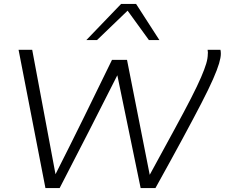

<svg xmlns="http://www.w3.org/2000/svg" viewBox="-20 -952 1138 972"><path d="M767 0H692L574 -571Q503 -430 429.5 -286.5Q356 -143 282 0H210L74 -700H143L261 -70Q334 -214 405.5 -359.5Q477 -505 547 -649H623L738 -67Q811 -201 862.5 -295.5Q914 -390 947 -454.5Q980 -519 998 -561Q1016 -603 1024 -630Q1032 -657 1032 -679Q1033 -686 1032 -690.5Q1031 -695 1031 -700H1096Q1098 -691 1098 -680Q1098 -661 1089 -630.5Q1080 -600 1058.5 -551Q1037 -502 999 -428.5Q961 -355 904 -249.5Q847 -144 767 0ZM417 -749 593 -932H669L787 -749H734L626 -898L471 -749Z"/></svg>

Font: Georama Expanded Light
Style: Italic
Weight: 300
Width: 7
Italic angle: -9°
Designer: Jean-Baptiste Levee
Foundry: Production Type
Version: Version 1.000